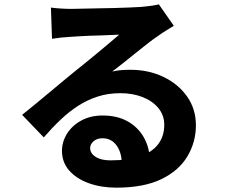

<svg xmlns="http://www.w3.org/2000/svg" viewBox="-20 -804 1040 886"><path d="M215 -769Q237 -766 262.5 -764.5Q288 -763 311 -763Q327 -763 359 -764Q391 -765 430 -765.5Q469 -766 508.5 -767Q548 -768 580 -769.5Q612 -771 630 -772Q663 -775 683 -778Q703 -781 713 -784L782 -685Q764 -674 745.5 -662.5Q727 -651 709 -638Q688 -624 661 -603Q634 -582 605 -558.5Q576 -535 548.5 -513Q521 -491 498 -474Q521 -479 540.5 -480.5Q560 -482 581 -482Q666 -482 734.5 -449Q803 -416 843.5 -358.5Q884 -301 884 -226Q884 -148 844.5 -82Q805 -16 724 23Q643 62 517 62Q447 62 390 41.5Q333 21 299.5 -17Q266 -55 266 -108Q266 -150 289.5 -187.5Q313 -225 355.5 -248Q398 -271 453 -271Q522 -271 570 -243.5Q618 -216 644 -169.5Q670 -123 671 -67L542 -51Q541 -102 517 -134Q493 -166 453 -166Q427 -166 411.5 -152Q396 -138 396 -121Q396 -96 421.5 -80Q447 -64 489 -64Q573 -64 628.5 -83.5Q684 -103 711 -140Q738 -177 738 -228Q738 -272 711 -305Q684 -338 638 -356Q592 -374 536 -374Q479 -374 431 -358.5Q383 -343 341 -316Q299 -289 259.5 -251.5Q220 -214 182 -170L82 -274Q107 -294 140 -321Q173 -348 207.5 -377Q242 -406 273.5 -432Q305 -458 327 -476Q348 -493 375.5 -515Q403 -537 431.5 -561Q460 -585 486 -606.5Q512 -628 530 -644Q515 -644 492.5 -642.5Q470 -641 444.5 -640.5Q419 -640 393 -639Q367 -638 344 -636.5Q321 -635 305 -634Q284 -633 260.5 -630.5Q237 -628 220 -625Z"/></svg>

Font: Noto Sans SC ExtraBold
Style: Regular
Weight: 800
Designer: Ryoko NISHIZUKA 西塚涼子 (kana, bopomofo & ideographs); Paul D. Hunt (Latin, Greek & Cyrillic); Sandoll Communications 산돌커뮤니
Foundry: Adobe
Version: Version 2.004-H2;hotconv 1.0.118;makeotfexe 2.5.65603